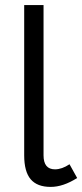

<svg xmlns="http://www.w3.org/2000/svg" viewBox="-20 -720 323 754"><path d="M179 14Q126 14 100.5 -16Q75 -46 75 -110V-700H151V-110Q151 -55 196 -55Q223 -55 253 -75L283 -21Q228 14 179 14Z"/></svg>

Font: Imprima
Style: Regular
Weight: 400
Designer: Eduardo Tunni
Foundry: Eduardo Tunni
Version: Version 1.002; ttfautohint (v1.8.4.7-5d5b);gftools[0.9.23]